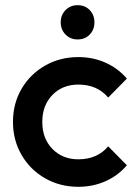

<svg xmlns="http://www.w3.org/2000/svg" viewBox="-20 -710 527 740"><path d="M282 10Q211 10 153.5 -23Q96 -56 63 -113Q30 -170 30 -240Q30 -311 63 -367.5Q96 -424 153.5 -457Q211 -490 282 -490Q338 -490 386.5 -468.5Q435 -447 469 -407L397 -334Q355 -384 282 -384Q221 -384 182 -344Q143 -304 143 -240Q143 -176 182 -136Q221 -96 282 -96Q355 -96 397 -146L469 -73Q435 -33 386.5 -11.5Q338 10 282 10ZM279 -558Q251 -558 232.5 -577Q214 -596 214 -624Q214 -652 232.5 -671Q251 -690 279 -690Q308 -690 326 -671Q344 -652 344 -624Q344 -596 326 -577Q308 -558 279 -558Z"/></svg>

Font: Outfit Medium
Style: Regular
Weight: 500
Designer: Rodrigo Fuenzalida
Foundry: fragTYPE
Version: Version 1.100; ttfautohint (v1.8.4.7-5d5b);gftools[0.9.27]